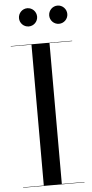

<svg xmlns="http://www.w3.org/2000/svg" viewBox="-62 -978 486 1013"><g transform="rotate(-5 181.0 -471.0)"><path d="M234.5 -893C234.5 -866.5 256 -845 282.5 -845C309 -845 330.5 -866.5 330.5 -893C330.5 -919.5 309 -941.5 282.5 -941.5C256 -941.5 234.5 -919.5 234.5 -893ZM74.5 -893C74.5 -866.5 96 -845 122.5 -845C149 -845 170.5 -866.5 170.5 -893C170.5 -919.5 149 -941.5 122.5 -941.5C96 -941.5 74.5 -919.5 74.5 -893ZM18.5 -2V0H343.5V-2H223.5V-748H343.5V-750H18.5V-748H128V-2Z"/></g></svg>

Font: Bodoni* 96pt
Style: Regular
Weight: 400
Version: Version 2.3